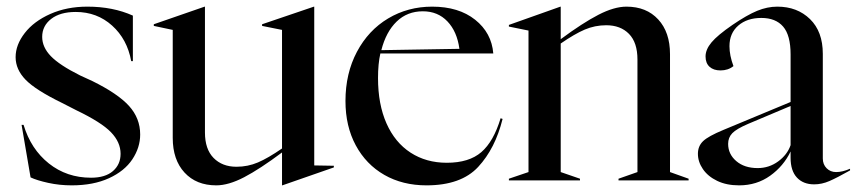

<svg xmlns="http://www.w3.org/2000/svg" viewBox="-20 -543 2579 578"><path d="M72 -9 45 -167H51Q73 -94 127 -51Q181 -8 254 -8Q297 -8 320 -28Q343 -48 343 -80Q343 -115 314 -145Q285 -175 210 -211L167 -233Q87 -272 57 -303Q27 -334 27 -371Q27 -408 54.5 -443.5Q82 -479 131.5 -501Q181 -523 243 -523Q320 -523 380 -496V-359H375Q363 -425 317.5 -466Q272 -507 208 -507Q161 -507 134 -486Q107 -465 107 -432Q107 -401 133 -374Q159 -347 221 -316L258 -299Q335 -261 368.5 -224Q402 -187 402 -138Q402 -99 378.5 -63.5Q355 -28 308 -6.5Q261 15 196 15Q159 15 125 7.5Q91 0 72 -9Z M500 -128V-453L443 -465V-470L596 -523H597V-144Q597 -94 623 -67.5Q649 -41 692 -41Q726 -41 756.5 -54Q787 -67 829 -96V-453L769 -465V-470L925 -523H926V-45L985 -44V-39L830 15H829V-84Q762 -34 715 -9.5Q668 15 631 15Q571 15 535.5 -23.5Q500 -62 500 -128Z M1020 -239Q1020 -322 1054.5 -387Q1089 -452 1148.5 -487.5Q1208 -523 1281 -523Q1361 -523 1410.5 -483.5Q1460 -444 1465 -382H1125Q1118 -351 1118 -308Q1118 -229 1143.5 -171.5Q1169 -114 1216 -83.5Q1263 -53 1325 -53Q1392 -53 1429 -85Q1466 -117 1487 -187L1493 -185Q1471 -96 1419.5 -40.5Q1368 15 1264 15Q1192 15 1137 -16.5Q1082 -48 1051 -105.5Q1020 -163 1020 -239ZM1363 -396Q1356 -448 1327 -478.5Q1298 -509 1253 -509Q1206 -509 1174 -478Q1142 -447 1128 -392Z M1512 -5 1571 -25V-451L1512 -463V-468L1667 -523H1668V-425Q1734 -474 1781.5 -498.5Q1829 -523 1866 -523Q1926 -523 1961.5 -484.5Q1997 -446 1997 -380V-25L2053 -5V0H1842V-5L1899 -25V-364Q1899 -415 1873.5 -441Q1848 -467 1805 -467Q1771 -467 1740.5 -454Q1710 -441 1668 -412V-25L1726 -5V0H1512Z M2081 -80Q2081 -103 2096.5 -118Q2112 -133 2158 -152L2360 -236V-379Q2360 -437 2337.5 -463Q2315 -489 2272 -489Q2229 -489 2202.5 -466Q2176 -443 2176 -404Q2176 -376 2188 -344Q2172 -331 2149 -331Q2128 -331 2116 -342Q2104 -353 2104 -373Q2104 -394 2122 -415.5Q2140 -437 2185 -468Q2229 -498 2259.5 -510.5Q2290 -523 2320 -523Q2380 -523 2418.5 -485.5Q2457 -448 2457 -381V-66Q2457 -48 2468.5 -36.5Q2480 -25 2497 -25Q2516 -25 2539 -35V-30Q2500 -8 2477 2Q2454 12 2431 12Q2398 12 2379 -8.5Q2360 -29 2360 -68V-87Q2339 -43 2298.5 -14Q2258 15 2205 15Q2167 15 2139 1.5Q2111 -12 2096 -34Q2081 -56 2081 -80ZM2261 -37Q2295 -37 2322.5 -57Q2350 -77 2360 -106V-224L2232 -170Q2197 -155 2184.5 -142Q2172 -129 2172 -110Q2172 -79 2196.5 -58Q2221 -37 2261 -37Z"/></svg>

Font: Nyght Serif
Style: Regular
Weight: 400
Designer: Maksym Kobuzan
Version: Version 0.410